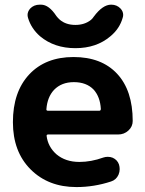

<svg xmlns="http://www.w3.org/2000/svg" viewBox="-20 -796 609 806"><path d="M181.6 -231.4Q174.8 -231.4 175.8 -224.6Q181.6 -179.7 216.8 -148.4Q254.9 -116.2 313.5 -116.2Q362.3 -116.2 414.1 -134.8Q422.9 -137.7 432.6 -137.7Q443.4 -137.7 453.1 -133.8Q472.7 -125 479.5 -105.5Q482.4 -95.7 482.4 -85.9Q482.4 -74.2 477.5 -62.5Q467.8 -41 446.3 -34.2Q375 -10.7 300.8 -10.7Q182.6 -10.7 108.4 -85Q34.2 -159.2 34.2 -283.2Q34.2 -410.2 102.5 -483.4Q170.9 -556.6 288.6 -556.6Q406.2 -556.6 471.7 -486.3Q537.1 -416 537.1 -288.1Q537.1 -264.6 519 -248Q501 -231.4 475.6 -231.4ZM174.8 -337.9Q173.8 -331.1 181.6 -331.1H396.5Q403.3 -331.1 403.3 -338.9Q400.4 -389.6 373 -419.9Q342.8 -451.2 290 -451.2Q238.3 -451.2 207 -418.9Q178.7 -388.7 174.8 -337.9ZM97.7 -720.7Q95.7 -727.5 95.7 -733.4Q95.7 -747.1 106.4 -759.8Q122.1 -776.4 146.5 -776.4H152.3Q185.5 -776.4 216.8 -728.5Q222.7 -720.7 231.4 -712.9Q256.8 -691.4 296.4 -691.4Q335.9 -691.4 362.3 -712.9Q369.1 -718.8 374 -726.6Q411.1 -776.4 446.3 -776.4H447.3Q470.7 -776.4 486.3 -759.8Q497.1 -748 497.1 -733.4Q497.1 -727.5 495.1 -721.7Q482.4 -675.8 443.4 -643.6Q384.8 -593.8 296.4 -593.8Q208 -593.8 148.4 -643.6Q111.3 -675.8 97.7 -720.7Z"/></svg>

Font: Gen Jyuu Gothic P Bold
Style: Bold
Weight: 700
Designer: [Source Han Sans]
Ryoko NISHIZUKA  (kana & ideographs); Paul D. Hunt (Latin, Greek & Cyrillic); Wenlong ZHANG  (bopomofo
Version: Version 1.002.20150607